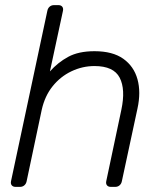

<svg xmlns="http://www.w3.org/2000/svg" viewBox="-20 -730 631 750"><path d="M41 0Q31 0 26 -6Q21 -12 23 -22L165 -688Q167 -698 174 -704Q181 -710 191 -710H208Q218 -710 223 -704Q228 -698 226 -688L175 -451Q206 -486 246.5 -508Q287 -530 349 -530Q420 -530 461.5 -500.5Q503 -471 517 -420.5Q531 -370 517 -306L456 -22Q454 -12 447 -6Q440 0 430 0H413Q403 0 398 -6Q393 -12 395 -22L454 -301Q471 -381 447.5 -426.5Q424 -472 349 -472Q302 -472 259 -451.5Q216 -431 185.5 -393Q155 -355 143 -301L84 -22Q82 -12 75 -6Q68 0 58 0Z"/></svg>

Font: Rubik Light
Style: Italic
Weight: 300
Italic angle: -12°
Designer: Hubert and Fischer
Foundry: Hubert and Fischer
Version: Version 2.300;gftools[0.9.30]